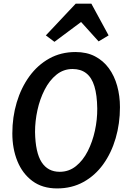

<svg xmlns="http://www.w3.org/2000/svg" viewBox="-20 -1046 716 1074"><path d="M299.5 8Q217 8 161.2 -33.5Q105.5 -75 77.2 -144.8Q49 -214.5 49 -300Q49 -391 73.5 -473Q98 -555 144.2 -618.8Q190.5 -682.5 255.8 -718.8Q321 -755 402.5 -755Q465 -755 511.5 -730.8Q558 -706.5 589 -664Q620 -621.5 635.5 -565.5Q651 -509.5 651 -446.5Q651 -355 627 -272.8Q603 -190.5 557.5 -127.2Q512 -64 446.8 -28Q381.5 8 299.5 8ZM314 -85Q365.5 -85 405 -116.8Q444.5 -148.5 471 -200.8Q497.5 -253 511 -315.2Q524.5 -377.5 524 -439Q523 -514.5 508 -563.5Q493 -612.5 462.5 -636.2Q432 -660 386 -660Q335 -660 295.8 -628.2Q256.5 -596.5 229.8 -544.2Q203 -492 189.5 -430.2Q176 -368.5 176 -308Q178 -192.5 212.8 -138.8Q247.5 -85 314 -85ZM284.5 -812 236.5 -848 403.5 -1025.5H491L587.5 -848L531.5 -814.5L433.5 -923Z"/></svg>

Font: Merriweather Sans Medium
Style: Italic
Weight: 500
Italic angle: -7.5°
Designer: Eben Sorkin
Foundry: Eben Sorkin
Version: Version 2.001